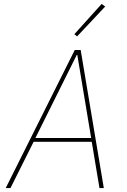

<svg xmlns="http://www.w3.org/2000/svg" viewBox="-20 -951 640 971"><path d="M483 0 444 -234H150L33 0H9L358 -698H388L505 0ZM371 -673H368L159 -253H441ZM370 -767 356 -778 494 -931 512 -918Z"/></svg>

Font: IBM Plex Mono Thin
Style: Italic
Weight: 100
Italic angle: -9°
Monospace: yes
Designer: Mike Abbink, Paul van der Laan, Pieter van Rosmalen
Foundry: Bold Monday
Version: Version 2.3